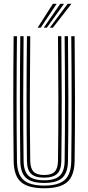

<svg xmlns="http://www.w3.org/2000/svg" viewBox="-20 -992 468 1019"><path d="M214.5 7.2Q128.8 7.2 91.1 -26.2Q53.5 -59.8 52.5 -137Q50.5 -298.8 50.5 -465.1Q50.5 -631.5 52.5 -800H70Q68.2 -641.2 68 -473.1Q67.8 -305 70 -137.2Q71 -66.8 104.9 -36.9Q138.8 -7 214.5 -7Q289.5 -7 323.4 -36.9Q357.2 -66.8 358.2 -137.2Q360.5 -301 360.2 -467.4Q360 -633.8 358.2 -800H376Q377.8 -633.8 378 -468.8Q378.2 -303.8 376 -137Q374.8 -59.8 337.2 -26.2Q299.8 7.2 214.5 7.2ZM214.5 -21Q147.5 -21 118 -48Q88.5 -75 87.8 -137.5Q85.5 -303.2 85.6 -468.4Q85.8 -633.5 87.8 -800H105.2Q103.5 -639.8 103.2 -472.2Q103 -304.8 105.2 -137.8Q106 -82.5 131.5 -58.9Q157 -35.2 214.5 -35.2Q271.5 -35.2 296.9 -58.9Q322.2 -82.5 323 -137.8Q325.2 -301.5 325 -467.5Q324.8 -633.5 323 -800H340.8Q342.5 -633.2 342.8 -468.8Q343 -304.2 340.8 -137.5Q339.8 -75 310.4 -48Q281 -21 214.5 -21ZM214.5 -49.2Q166.2 -49.2 144.9 -69.8Q123.5 -90.2 123 -138Q120.8 -303.8 120.9 -468.6Q121 -633.5 123 -800H140.5Q138.8 -641.2 138.5 -472.8Q138.2 -304.2 140.5 -138.2Q141.2 -98.8 158 -81Q174.8 -63.2 214.5 -63.2Q253.8 -63.2 270.5 -81Q287.2 -98.8 287.8 -138.2Q290 -303 289.8 -468.2Q289.5 -633.5 287.8 -800H305.5Q307.2 -632.8 307.5 -468.5Q307.8 -304.2 305.5 -138Q304.8 -90 283.2 -69.6Q261.8 -49.2 214.5 -49.2ZM179.8 -845 260.8 -972H280.8L196.2 -845ZM244.2 -845 339.2 -972H359.2L260.8 -845ZM212 -845 300 -972H320L228.5 -845Z"/></svg>

Font: Big Shoulders Inline Text Medium
Style: Regular
Weight: 500
Designer: Patric King
Foundry: XO Type Co
Version: Version 1.000